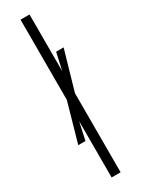

<svg xmlns="http://www.w3.org/2000/svg" viewBox="-215 -821 620 843"><g transform="rotate(-30 95.5 -400.0)"><path d="M72 0V-285.5L52.5 -196H16L72 -393.5V-800H117.5V-512.5L137 -600H175L117.5 -400.5V0Z"/></g></svg>

Font: Big Shoulders Display Thin Light
Style: Regular
Weight: 300
Version: Version 2.002